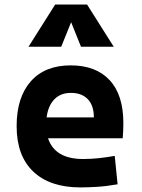

<svg xmlns="http://www.w3.org/2000/svg" viewBox="-20 -815 626 845"><path d="M334 9.8Q199.7 9.8 126.5 -59.8Q53.2 -129.4 53.2 -259.8Q53.2 -386.7 115.5 -457Q177.7 -527.3 291 -527.3Q401.9 -527.3 462.4 -462.4Q522.9 -397.5 522.9 -273.4Q522.9 -238.3 520 -206.5H191.4Q221.7 -115.2 345.7 -115.2Q380.9 -115.2 415 -118.9Q449.2 -122.6 484.9 -128.9L497.6 -3.9Q447.8 4.9 406.7 7.3Q365.7 9.8 334 9.8ZM185.1 -298.3H393.1Q393.1 -350.6 366.5 -378.4Q339.8 -406.2 292 -406.2Q247.1 -406.2 219.5 -378.2Q191.9 -350.1 185.1 -298.3ZM105.5 -609.4 222.7 -794.9H363.3L480.5 -609.4H336.4L293 -717.3L249.5 -609.4Z"/></svg>

Font: Cascadia Code PL
Style: Bold
Weight: 700
Monospace: yes
Designer: Aaron Bell
Foundry: Saja Typeworks
Version: Version 2404.023; ttfautohint (v1.8.4)